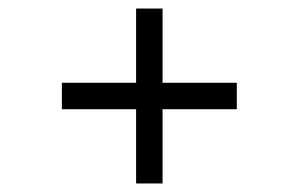

<svg xmlns="http://www.w3.org/2000/svg" viewBox="-20 -582 700 450"><path d="M535 -326H125V-388H535ZM361 -152H299V-562H361Z"/></svg>

Font: Wix Madefor Display
Style: Regular
Weight: 400
Designer: Dalton Maag Ltd
Foundry: Dalton Maag Ltd
Version: Version 3.100